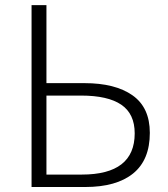

<svg xmlns="http://www.w3.org/2000/svg" viewBox="-20 -749 672 769"><path d="M106.4 0V-728.5H166V-416H318.4Q441.4 -416 510.7 -367.2Q580.1 -318.4 580.1 -216.8Q580.1 -108.4 513.2 -54.2Q446.3 0 321.3 0ZM166 -49.8H307.6Q519.5 -49.8 519.5 -214.8Q519.5 -293 465.8 -329.6Q412.1 -366.2 304.7 -366.2H166Z"/></svg>

Font: Gen Shin Gothic Light
Style: Regular
Weight: 200
Designer: [Source Han Sans]
Ryoko NISHIZUKA  (kana & ideographs); Paul D. Hunt (Latin, Greek & Cyrillic); Wenlong ZHANG  (bopomofo
Version: Version 1.002.20150607